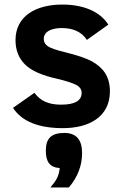

<svg xmlns="http://www.w3.org/2000/svg" viewBox="-20 -547 540 842"><path d="M251 -424C301.7 -424 338.3 -406.7 361 -372L455 -439C418.4 -496.5 346.3 -527 253 -527C137.4 -527 48 -476.5 48 -371C48 -327.7 61.8 -292.2 89.5 -264.5C117.2 -236.8 165 -215.7 233 -201C269 -192.3 295.5 -183.8 312.5 -175.5C329.5 -167.2 338 -155.3 338 -140C338 -105.3 308 -88 248 -88C192.5 -88 157.4 -104.4 131 -140L37 -74C75.7 -14.7 148.7 15 256 15C369.6 15 462 -34.1 462 -146C462 -213.3 430.8 -250.5 385.5 -276.5C360.5 -290.8 319 -305 261 -319C225.7 -327.7 202 -336 190 -344C178 -352 172 -362.7 172 -376C172 -411.2 210.2 -424 251 -424ZM181 114C181 161.8 197.9 187.2 242 190C238 227.8 225.2 246.6 201 275H282C320.7 229.7 340 179.3 340 124C340 65.3 314 36 262 36C204.4 36 181 60.4 181 114Z"/></svg>

Font: Fog Sans
Style: Bold
Weight: 700
Foundry: Intel Corporation
Version: Version 1.00